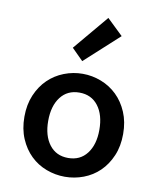

<svg xmlns="http://www.w3.org/2000/svg" viewBox="-89 -865 778 946"><g transform="rotate(10 300.0 -392.0)"><path d="M300 12Q252 12 207 -5Q162 -22 128 -55Q94 -88 73.5 -136Q53 -184 53 -245Q53 -306 73.5 -354Q94 -402 128 -435Q162 -468 207 -485.5Q252 -503 300 -503Q348 -503 393 -485.5Q438 -468 472 -435Q506 -402 526.5 -354Q547 -306 547 -245Q547 -184 526.5 -136Q506 -88 472 -55Q438 -22 393 -5Q348 12 300 12ZM300 -82Q360 -82 394 -126.5Q428 -171 428 -245Q428 -320 394 -364.5Q360 -409 300 -409Q240 -409 206 -364.5Q172 -320 172 -245Q172 -171 206 -126.5Q240 -82 300 -82ZM286 -564 229 -621 376 -796 456 -719Z"/></g></svg>

Font: Source Code Pro Semibold
Style: Regular
Weight: 600
Monospace: yes
Designer: Paul D. Hunt, Teo Tuominen
Foundry: Adobe Systems Incorporated
Version: Version 2.030;PS 1.000;hotconv 16.6.51;makeotf.lib2.5.65220